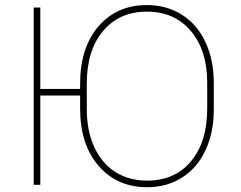

<svg xmlns="http://www.w3.org/2000/svg" viewBox="-20 -741 966 770"><path d="M837.4 -302.2Q837.4 -210 804.4 -138.9Q771.5 -67.9 710.4 -29.1Q649.4 9.8 569.8 9.8Q449.7 9.8 375.5 -75.7Q301.3 -161.1 301.3 -306.2V-357.9H141.6V0H115.2V-710.9H141.6V-384.3H301.3V-404.3Q301.3 -550.3 375 -635.5Q448.7 -720.7 568.8 -720.7Q648.4 -720.7 709.7 -681.9Q771 -643.1 804.2 -571.5Q837.4 -500 837.4 -408.7ZM811 -409.7Q811 -538.6 745.6 -616.5Q680.2 -694.3 568.8 -694.3Q459 -694.3 393.6 -616.9Q328.1 -539.6 328.1 -406.2V-302.2Q328.1 -217.3 357.7 -152.1Q387.2 -86.9 441.9 -51.8Q496.6 -16.6 569.8 -16.6Q681.2 -16.6 746.1 -94.2Q811 -171.9 811 -306.2Z"/></svg>

Font: Roboto Thin
Style: Regular
Weight: 250
Designer: Google
Version: Version 2.134; 2016